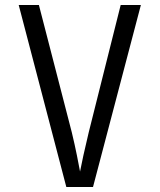

<svg xmlns="http://www.w3.org/2000/svg" viewBox="-20 -750 640 770"><path d="M246 0 55 -730H136L268 -219Q280 -169 288.5 -126.5Q297 -84 301 -62Q305 -84 314.5 -127Q324 -170 336 -220L464 -730H545L353 0Z"/></svg>

Font: JetBrains Mono NL Light
Style: Regular
Weight: 300
Monospace: yes
Designer: Philipp Nurullin, Konstantin Bulenkov
Foundry: JetBrains
Version: Version 2.305; ttfautohint (v1.8.4.7-5d5b)